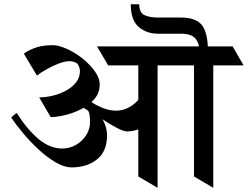

<svg xmlns="http://www.w3.org/2000/svg" viewBox="-20 -877 1173 909"><path d="M154.8 -519 92.8 -623Q120.6 -642.6 153.1 -652.8Q185.5 -663.1 230.5 -663.1Q251.5 -663.1 280.8 -652.1Q310.1 -641.1 341.1 -621.3Q372.1 -601.6 397.9 -575.7Q422.4 -551.8 437.3 -526.4Q452.1 -501 452.1 -477.1Q452.1 -437.5 427.2 -408.4Q402.3 -379.4 364.5 -360.4Q326.7 -341.3 287.6 -332Q248.5 -322.8 219.7 -322.8L165.5 -416Q197.3 -416 231 -424.3Q264.6 -432.6 293.5 -448.5Q322.3 -464.4 340.3 -487.3Q358.4 -510.3 358.4 -539.6Q358.4 -552.2 353.8 -562.5Q349.1 -572.8 346.7 -575.2Q343.8 -578.6 332.8 -583Q321.8 -587.4 310.5 -587.4Q286.6 -587.4 256.1 -575.4Q225.6 -563.5 198 -547.6Q170.4 -531.7 154.8 -519ZM326.2 -389.6 360.4 -423.8Q389.6 -407.7 418.7 -377Q447.8 -346.2 467.3 -309.1Q486.8 -272 486.8 -237.3Q486.8 -159.7 439 -122.1Q391.1 -84.5 319.8 -84.5Q284.7 -84.5 243.9 -108.2Q203.1 -131.8 163.3 -168.7Q123.5 -205.6 89.4 -246.3Q55.2 -287.1 33.2 -321.3L58.6 -342.8Q109.4 -263.2 162.8 -218.5Q216.3 -173.8 275.4 -173.8Q309.6 -173.8 339.4 -190.9Q369.1 -208 387.7 -236.6Q406.2 -265.1 406.2 -298.8Q406.2 -343.8 396.5 -353Q387.7 -361.8 326.2 -389.6ZM350.6 -402.3 370.6 -424.8Q384.8 -412.6 410.2 -395.5Q435.5 -378.4 467 -365.7Q498.5 -353 529.8 -353Q567.4 -353 601.6 -375Q635.7 -397 651.4 -430.7L681.2 -296.4Q666.5 -276.9 638.4 -265.9Q610.4 -254.9 582 -254.9Q567.4 -254.9 543 -266.6Q518.6 -278.3 489.7 -296.6Q460.9 -314.9 432.9 -335.2Q404.8 -355.5 382.8 -373.5Q360.8 -391.6 350.6 -402.3ZM638.7 -657.2 691.4 -567.4H492.2L439.5 -657.2ZM814 -657.2 866.2 -567.4H667.5L614.7 -657.2ZM634.8 -41.5V-656.2H726.1V12.2ZM917.5 -657.2 969.7 -567.4H770.5L718.3 -657.2ZM1081.5 -657.2 1133.3 -567.4H955.6L902.8 -657.2ZM898.4 -41.5V-656.2H989.7V12.2ZM599.1 -856.9H639.2Q639.2 -816.9 664.1 -805.4Q689 -793.9 728.5 -793.9H837.9Q907.7 -793.9 936.3 -757.6Q964.8 -721.2 964.8 -629.9H924.8Q924.8 -670.4 905.8 -693.8Q886.7 -717.3 837.9 -717.3H728.5Q673.8 -717.3 636.5 -749.5Q599.1 -781.7 599.1 -856.9Z"/></svg>

Font: Annapurna SIL
Style: Bold
Weight: 700
Designer: Peter Martin, Annie Olsen
Foundry: SIL International
Version: Version 2.000